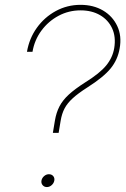

<svg xmlns="http://www.w3.org/2000/svg" viewBox="-20 -757 514 782"><path d="M195.3 -215.8 203.6 -265.6Q209 -298.3 222.2 -323.7Q235.4 -349.1 260.5 -372.1Q285.6 -395 326.2 -420.9Q386.7 -458.5 412.8 -490.7Q439 -522.9 445.3 -561.5Q452.6 -606.9 436.8 -641.4Q420.9 -675.8 387.5 -695.3Q354 -714.8 308.1 -714.8Q259.8 -714.8 218.3 -692.6Q176.8 -670.4 148.7 -632.3Q120.6 -594.2 112.3 -545.9H89.8Q99.1 -600.6 130.1 -643.8Q161.1 -687 207.5 -712.2Q253.9 -737.3 308.1 -737.3Q360.4 -737.3 399.4 -714.4Q438.5 -691.4 457.5 -651.1Q476.6 -610.8 467.3 -559.6Q459.5 -513.7 430.7 -478.3Q401.9 -442.9 335.9 -400.9Q298.3 -377 276.4 -356.9Q254.4 -336.9 243.2 -315.7Q231.9 -294.4 227.1 -265.6L218.8 -215.8ZM170.9 4.9Q160.2 4.9 153.6 -2.9Q147 -10.7 148.9 -21.5Q150.9 -32.2 159.7 -39.8Q168.5 -47.4 179.2 -47.4Q190.4 -47.4 196.8 -39.8Q203.1 -32.2 201.2 -21.5Q199.2 -10.7 190.4 -2.9Q181.6 4.9 170.9 4.9Z"/></svg>

Font: Inter 17pt Thin
Style: Italic
Weight: 250
Italic angle: -9.3988°
Version: Version 4.001;git-66647c0bb